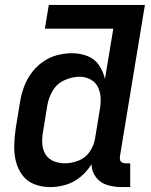

<svg xmlns="http://www.w3.org/2000/svg" viewBox="-20 -755 616 783"><path d="M184 8Q216 8 248.5 -1.5Q281 -11 308 -33.5Q335 -56 353 -85Q354 -55 371.5 -32Q389 -9 417.5 -0.5Q446 8 476 8H511V-89H492Q485 -89 478.5 -92Q472 -95 470 -102Q468 -109 469 -117L571 -735H179L163 -638H442L408 -433Q401 -464 383.5 -489.5Q366 -515 336.5 -526.5Q307 -538 274 -538Q244 -538 213 -530Q182 -522 155 -503Q128 -484 108.5 -457.5Q89 -431 78 -401Q67 -371 62 -341L44 -231Q39 -197 38 -163.5Q37 -130 44.5 -98.5Q52 -67 70.5 -41.5Q89 -16 119.5 -4Q150 8 184 8ZM245 -89Q221 -89 199.5 -97.5Q178 -106 166 -125Q154 -144 152.5 -167.5Q151 -191 155 -215L173 -325Q178 -356 195 -385Q212 -414 243 -428Q274 -442 305 -442Q329 -442 350 -430.5Q371 -419 380.5 -397.5Q390 -376 390.5 -351.5Q391 -327 386 -302L368 -192Q364 -164 347 -138Q330 -112 301.5 -100.5Q273 -89 245 -89Z"/></svg>

Font: Iosevka Sparkle Semibold
Style: Italic
Weight: 600
Italic angle: -9°
Designer: Belleve Invis
Foundry: Belleve Invis
Version: Version 4.5.0; ttfautohint (v1.8.3)